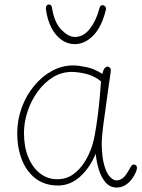

<svg xmlns="http://www.w3.org/2000/svg" viewBox="-20 -828 636 857"><path d="M57 -234Q57 -293 77 -347.5Q97 -402 132 -444.5Q167 -487 212 -511.5Q257 -536 307 -536Q329 -536 365.5 -528.5Q402 -521 437 -498Q442 -520 449 -525.5Q456 -531 460 -531Q465 -531 470.5 -526Q476 -521 474 -506Q469 -473 462 -422.5Q455 -372 449 -327Q447 -313 443 -284.5Q439 -256 436.5 -228Q434 -200 434 -185Q435 -127 445 -91.5Q455 -56 470 -39.5Q485 -23 499 -23Q515 -23 528 -33Q541 -43 554 -67Q560 -78 566 -87Q572 -96 581 -93Q588 -91 590 -86Q592 -81 591 -74.5Q590 -68 586 -59Q580 -44 568 -28Q556 -12 539 -1.5Q522 9 500 9Q472 9 452.5 -12.5Q433 -34 422 -68.5Q411 -103 407 -142Q382 -80 338 -40Q294 0 239 0Q181 0 140.5 -30Q100 -60 78.5 -113Q57 -166 57 -234ZM87 -235Q87 -172 106.5 -125.5Q126 -79 159.5 -53.5Q193 -28 235 -28Q276 -28 306 -49.5Q336 -71 356 -102.5Q376 -134 387 -165Q397 -192 404 -231Q411 -270 416.5 -313.5Q422 -357 425.5 -397Q429 -437 431 -465Q398 -491 361.5 -499Q325 -507 301 -507Q254 -507 215 -482.5Q176 -458 147 -417.5Q118 -377 102.5 -329Q87 -281 87 -235ZM314 -631Q281 -631 254 -650.5Q227 -670 209 -705Q191 -740 185 -787Q184 -797 188 -802.5Q192 -808 198 -808Q203 -808 207 -805Q211 -802 212 -793Q223 -726 254.5 -694.5Q286 -663 314 -663Q353 -663 381.5 -700Q410 -737 423 -789Q426 -800 430 -802.5Q434 -805 438 -805Q444 -805 449.5 -799.5Q455 -794 452 -782Q433 -706 395.5 -668.5Q358 -631 314 -631Z"/></svg>

Font: Playpen Sans Thin
Style: Regular
Weight: 250
Designer: Laura Meseguer, Veronika Burian, José Scaglione
Foundry: TypeTogether
Version: Version 1.001